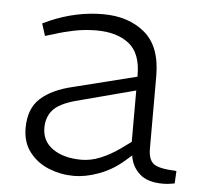

<svg xmlns="http://www.w3.org/2000/svg" viewBox="-43 -545 617 596"><g transform="rotate(5 265.5 -247.0)"><path d="M208 7Q168 7 131 -7.5Q94 -22 70 -52.5Q46 -83 46 -128Q46 -189 81.5 -221Q117 -253 182 -268L378 -317V-322Q378 -390 340.5 -419.5Q303 -449 239 -449Q203 -449 169 -442Q135 -435 108 -426L81 -418L69 -456L93 -467Q133 -484 173.5 -492.5Q214 -501 255 -501Q335 -501 385.5 -458.5Q436 -416 436 -324V-98Q436 -64 452.5 -51Q469 -38 524 -36L522 3Q517 4 507 5.5Q497 7 485 7Q437 7 412.5 -15.5Q388 -38 383 -72L360 -52Q326 -23 285 -8Q244 7 208 7ZM227 -45Q256 -45 285.5 -57Q315 -69 345 -90L378 -114V-274L192 -225Q142 -211 123 -189Q104 -167 104 -134Q104 -92 138 -68.5Q172 -45 227 -45Z"/></g></svg>

Font: REM Medium ExtraLight
Style: Regular
Weight: 250
Version: Version 1.005;gftools[0.9.28]